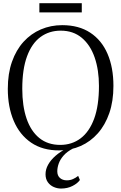

<svg xmlns="http://www.w3.org/2000/svg" viewBox="-20 -904 738 1168"><path d="M341.5 11Q239.5 11.5 169.5 -36.2Q99.5 -84 63.5 -168.8Q27.5 -253.5 27.5 -363.5Q27.5 -456.5 52.8 -528.2Q78 -600 123.2 -649.8Q168.5 -699.5 228.8 -725.2Q289 -751 358.5 -751Q459.5 -751 529 -705.2Q598.5 -659.5 634.2 -576.5Q670 -493.5 670 -381Q670 -288.5 645 -216Q620 -143.5 575.2 -93Q530.5 -42.5 470.8 -16Q411 10.5 341.5 11ZM346.5 -22.5Q417.5 -22.5 470.5 -62.5Q523.5 -102.5 552.8 -182Q582 -261.5 582 -381Q582 -478.5 555.8 -554.5Q529.5 -630.5 477.5 -674Q425.5 -717.5 349.5 -717.5Q279 -717.5 226.2 -678.8Q173.5 -640 144.5 -561.5Q115.5 -483 115.5 -363.5Q115.5 -259.5 141.5 -183Q167.5 -106.5 219 -64.5Q270.5 -22.5 346.5 -22.5ZM351 243Q328.5 243 306.8 233.5Q285 224 271 204.5Q257 185 257 156Q257 126 272.8 97.8Q288.5 69.5 317.5 44Q346.5 18.5 385.5 -1L402.5 -5L425 -1Q388 18 367 42Q346 66 337.2 91Q328.5 116 328.5 138Q328.5 164.5 344.8 178.8Q361 193 386.5 193Q407 193 424.2 185.2Q441.5 177.5 455.5 166L466 191Q452 211.5 421.2 227.2Q390.5 243 351 243ZM477.5 -884.5V-828.5H219.5V-884.5Z"/></svg>

Font: Merriweather 96pt Light
Style: Regular
Weight: 300
Version: Version 2.100